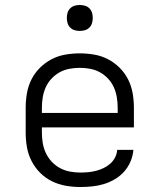

<svg xmlns="http://www.w3.org/2000/svg" viewBox="-20 -742 640 770"><path d="M302 8Q273 8 244 3Q215 -2 188.5 -15Q162 -28 141 -49Q120 -70 106.5 -96.5Q93 -123 88 -152Q83 -181 83 -210V-310Q83 -339 88 -368Q93 -397 106 -423Q119 -449 140 -470Q161 -491 187 -504.5Q213 -518 242 -523Q271 -528 300 -528Q329 -528 358 -523Q387 -518 413 -504.5Q439 -491 460 -470Q481 -449 494 -423Q507 -397 512 -368Q517 -339 517 -310V-231H148V-210Q148 -189 151.5 -168Q155 -147 164 -128Q173 -109 187.5 -93.5Q202 -78 220.5 -68Q239 -58 260 -54Q281 -50 302 -50Q318 -50 334 -51.5Q350 -53 365.5 -57Q381 -61 395.5 -68Q410 -75 422 -85.5Q434 -96 441.5 -110.5Q449 -125 450 -141H515Q513 -117 503.5 -94.5Q494 -72 478 -54Q462 -36 441 -23.5Q420 -11 397 -4Q374 3 350 5.5Q326 8 302 8ZM148 -289H452V-310Q452 -331 448.5 -352Q445 -373 436.5 -392Q428 -411 413.5 -426.5Q399 -442 381 -452Q363 -462 342 -466Q321 -470 300 -470Q279 -470 258 -466Q237 -462 219 -452Q201 -442 186.5 -426.5Q172 -411 163.5 -392Q155 -373 151.5 -352Q148 -331 148 -310ZM300 -618Q289 -618 279 -621Q269 -624 261.5 -631.5Q254 -639 251 -649Q248 -659 248 -670Q248 -681 251 -691Q254 -701 261.5 -708.5Q269 -716 279 -719Q289 -722 300 -722Q311 -722 321 -719Q331 -716 338.5 -708.5Q346 -701 349 -691Q352 -681 352 -670Q352 -659 349 -649Q346 -639 338.5 -631.5Q331 -624 321 -621Q311 -618 300 -618Z"/></svg>

Font: Iosevka Custom Light Extended
Style: Regular
Weight: 300
Width: 7
Monospace: yes
Designer: Belleve Invis
Foundry: Belleve Invis
Version: Version 11.2.4; ttfautohint (v1.8.4)